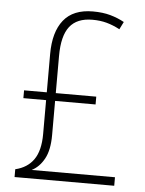

<svg xmlns="http://www.w3.org/2000/svg" viewBox="-52 -765 610 808"><g transform="rotate(5 253.0 -361.5)"><path d="M308 -723Q350 -723 382 -714Q414 -705 441 -690L425 -658Q397 -673 369.5 -680.5Q342 -688 309 -688Q244 -688 213 -648.5Q182 -609 182 -524V-367H353V-334H182V-190Q182 -126 161.5 -89Q141 -52 109 -36H461V0H40V-33Q91 -45 117.5 -83Q144 -121 144 -191V-334H48V-367H144V-529Q144 -622 184.5 -672.5Q225 -723 308 -723Z"/></g></svg>

Font: Noto Sans Hebrew SemiCondensed ExtraLight
Style: Regular
Weight: 200
Width: 4
Designer: Monotype Design Team
Foundry: Monotype Imaging Inc.
Version: Version 2.004; ttfautohint (v1.8.4.7-5d5b)